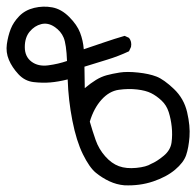

<svg xmlns="http://www.w3.org/2000/svg" viewBox="-21 -442 586 573"><path d="M350 111Q327 109 305.5 99Q284 89 265 73.5Q246 58 226.5 18.5Q207 -21 195 -82Q183 -143 181 -205Q153 -198 129.5 -196Q106 -194 79.5 -197Q53 -200 34 -220.5Q15 -241 5.5 -263.5Q-4 -286 -0.5 -310.5Q3 -335 11 -355.5Q19 -376 36.5 -394Q54 -412 81 -418.5Q108 -425 135 -420Q162 -415 185.5 -391.5Q209 -368 218 -344.5Q227 -321 229 -295Q262 -306 291 -316Q320 -326 351 -335L364 -329Q373 -318 370 -302L364 -289Q332 -274 299 -264Q266 -254 231 -243L232 -179Q250 -194 265.5 -203.5Q281 -213 297.5 -217.5Q314 -222 336 -225.5Q358 -229 391 -225.5Q424 -222 446 -213.5Q468 -205 498 -176.5Q528 -148 537.5 -107Q547 -66 544.5 -33.5Q542 -1 534.5 21Q527 43 501.5 64.5Q476 86 436 99.5Q396 113 350 111ZM430 47Q447 40 467.5 23Q488 6 491 -17Q494 -40 491.5 -63.5Q489 -87 482.5 -107.5Q476 -128 461 -142Q446 -156 430 -164Q414 -172 388 -175Q362 -178 333.5 -174Q305 -170 282 -144.5Q259 -119 247 -79Q255 -51 264.5 -24Q274 3 293 24.5Q312 46 334 54Q356 62 386 59Q416 56 430 47ZM179 -260Q177 -310 169 -329.5Q161 -349 141.5 -362Q122 -375 102 -370Q82 -365 67.5 -347.5Q53 -330 53 -301.5Q53 -273 73 -258Q93 -243 123 -247Q153 -251 179 -260Z"/></svg>

Font: NaniFont Regular
Style: Regular
Weight: 400
Designer: Nanigashitei
Version: Version 1.036